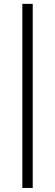

<svg xmlns="http://www.w3.org/2000/svg" viewBox="-20 -730 278 971"><path d="M145.5 220.5H93V-710.5H145.5Z"/></svg>

Font: Anek Telugu Medium Light
Style: Regular
Weight: 300
Version: Version 1.003